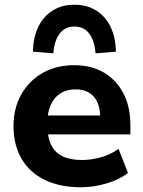

<svg xmlns="http://www.w3.org/2000/svg" viewBox="-20 -779 603 810"><path d="M321 11Q232 11 168 -20.5Q104 -52 70.5 -110Q37 -168 37 -247Q37 -322 69.5 -380Q102 -438 159.5 -471Q217 -504 293 -504Q365 -504 418 -473Q471 -442 500.5 -385.5Q530 -329 530 -251V-212H162V-292H418L403 -278Q403 -340 376 -371Q349 -402 298 -402Q262 -402 235.5 -385.5Q209 -369 194.5 -337.5Q180 -306 180 -261V-251Q180 -200 196 -167.5Q212 -135 244.5 -119.5Q277 -104 326 -104Q365 -104 406 -115.5Q447 -127 480 -151L520 -49Q483 -21 429 -5Q375 11 321 11ZM205 -554 119 -561Q120 -621 141.5 -665.5Q163 -710 202 -734.5Q241 -759 294 -759Q347 -759 386 -734.5Q425 -710 446.5 -665.5Q468 -621 469 -561L383 -554Q379 -607 356.5 -637Q334 -667 294 -667Q254 -667 231.5 -637Q209 -607 205 -554Z"/></svg>

Font: Nunito Sans 11pt ExtraBold
Style: Regular
Weight: 800
Version: Version 3.101;gftools[0.9.27]